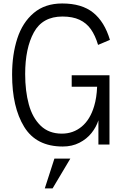

<svg xmlns="http://www.w3.org/2000/svg" viewBox="-20 -816 704 1084"><path d="M384.8 -391.1H598.1V0H535.6V-136.7Q523.4 -98.6 496.6 -64.9Q469.7 -31.2 428.2 -10Q386.7 11.2 334.5 11.2Q184.6 11.2 116.5 -99.9Q48.3 -210.9 48.3 -394.5Q48.3 -507.8 77.6 -598.4Q106.9 -689 170.4 -742.7Q233.9 -796.4 331.1 -796.4Q441.9 -796.4 506.1 -744.6Q570.3 -692.9 600.6 -590.8L533.7 -562.5Q517.6 -616.2 492.9 -651.1Q468.3 -686 429.2 -704.3Q390.1 -722.7 332.5 -722.7Q220.2 -722.7 171.1 -633.1Q122.1 -543.5 122.1 -397.9Q122.1 -302.2 142.6 -226.8Q163.1 -151.4 209.5 -106.4Q255.9 -61.5 329.1 -61.5Q393.6 -61.5 441.4 -101.3Q489.3 -141.1 511.7 -217.3Q525.9 -264.2 528.3 -326.2H384.8ZM287.1 79.6H377L276.9 247.6H232.9Z"/></svg>

Font: Decalotype Light
Style: Regular
Weight: 300
Designer: Alfredo Marco Pradil
Foundry: Alfredo Marco Pradil
Version: Version 1.0